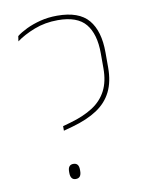

<svg xmlns="http://www.w3.org/2000/svg" viewBox="-77 -703 583 764"><g transform="rotate(-10 215.0 -320.5)"><path d="M154 -191.5V-210L184.5 -218.5Q239.5 -234 276.8 -258Q314 -282 333 -318.8Q352 -355.5 352 -408.5V-469.5Q352 -547 318.5 -588Q285 -629 206 -629Q154.5 -629 110.8 -612Q67 -595 37.5 -573L40.5 -594Q56.5 -606.5 81.2 -618.5Q106 -630.5 138 -638.8Q170 -647 206.5 -647Q294.5 -647 332.8 -601.5Q371 -556 371 -470V-408.5Q371 -351.5 351.2 -311.5Q331.5 -271.5 291.5 -245Q251.5 -218.5 190.5 -201.5ZM167.5 6Q157 6 151.5 -1.2Q146 -8.5 146 -22.5V-27.5Q146 -41.5 151.5 -48.2Q157 -55 167.5 -55Q179 -55 184.5 -48.2Q190 -41.5 190 -27.5V-22.5Q190 -8.5 184.5 -1.2Q179 6 167.5 6Z"/></g></svg>

Font: Anek Tamil Thin
Style: Regular
Weight: 250
Designer: Aadarsh Rajan (Tamil), Yesha Goshar (Latin)
Foundry: Ek Type
Version: Version 1.003